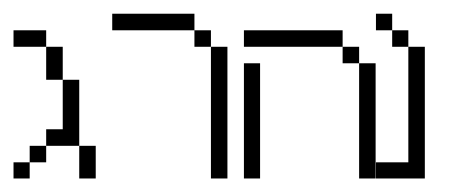

<svg xmlns="http://www.w3.org/2000/svg" viewBox="-20 -264 673 284"><path d="M0 0V-23.9H23.9V0ZM23.9 -23.9V-48.3H48.3V-23.9ZM97.2 0V-48.3H121.6V0ZM48.3 -48.3V-72.8H72.8V-146H97.2V-48.3ZM48.3 -146V-194.8H72.8V-146ZM0 -194.8V-219.2H48.3V-194.8Z M292 0V-194.8H316.4V0ZM267.6 -194.8V-219.2H292V-194.8ZM146 -219.2V-243.7H267.6V-219.2Z M340.8 0V-170.4H364.7V0ZM511.2 0V-170.4H535.6V0ZM486.8 -170.4V-194.8H511.2V-170.4ZM340.8 -194.8V-219.2H486.8V-194.8Z M536.1 0V-23.9H584V-194.8H608.4V0ZM560.1 -194.8V-219.2H584V-194.8ZM536.1 -219.2V-243.7H560.1V-219.2Z"/></svg>

Font: FS Mondwest Regular
Style: Regular
Weight: 400
Designer: NZWStudios2024
Foundry: https://fontstruct.com
Version: Version 1.0